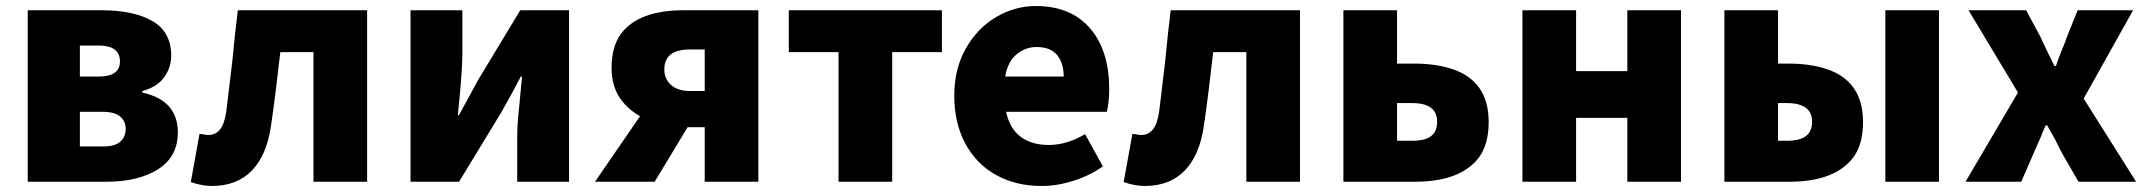

<svg xmlns="http://www.w3.org/2000/svg" viewBox="-20 -603 7123 637"><path d="M72 -569H316Q424 -569 486 -533Q548 -497 548 -418Q548 -379 524.5 -346.5Q501 -314 452 -301V-296Q570 -270 570 -164Q570 -83 504.5 -41.5Q439 0 331 0H72ZM378 -399Q378 -452 307 -452H245V-349H307Q378 -349 378 -399ZM397 -176Q397 -201 378.5 -216.5Q360 -232 321 -232H245V-117H322Q361 -117 379 -133Q397 -149 397 -176Z M613 1 642 -159 656 -157Q666 -155 671 -155Q695 -155 710 -173.5Q725 -192 731 -235Q744 -340 751 -402Q759 -488 769 -569H1198V0H1020V-430H910Q894 -287 879 -185Q865 -88 815.5 -37Q766 14 683 14Q650 14 613 1Z M1342 -569H1514V-421Q1514 -368 1499 -220H1502L1535 -280L1567 -339L1706 -569H1868V0H1696V-148Q1696 -190 1702 -244L1712 -349H1708L1676 -289L1643 -230L1503 0H1342Z M2318 -181H2260Q2195 -181 2137.5 -202Q2080 -223 2044.5 -267Q2009 -311 2009 -378Q2009 -449 2041 -492Q2100 -569 2248 -569H2496V0H2318ZM2318 -439H2270Q2184 -439 2184 -373Q2184 -341 2206.5 -321Q2229 -301 2270 -301H2318ZM2143 -275 2289 -227 2152 0H1954Z M2762 -430H2597V-569H3105V-430H2940V0H2762Z M3146 -285Q3146 -375 3184.5 -442.5Q3223 -510 3285 -546.5Q3347 -583 3416 -583Q3533 -583 3596.5 -509Q3660 -435 3660 -309Q3660 -262 3652 -232H3318Q3330 -176 3366.5 -149Q3403 -122 3460 -122Q3519 -122 3580 -158L3639 -51Q3595 -20 3541 -3Q3487 14 3436 14Q3350 14 3284.5 -22.5Q3219 -59 3182.5 -127Q3146 -195 3146 -285ZM3419 -447Q3382 -447 3352.5 -422.5Q3323 -398 3315 -349H3509Q3509 -394 3487 -420.5Q3465 -447 3419 -447Z M3708 1 3737 -159 3751 -157Q3761 -155 3766 -155Q3790 -155 3805 -173.5Q3820 -192 3826 -235Q3839 -340 3846 -402Q3854 -488 3864 -569H4293V0H4115V-430H4005Q3989 -287 3974 -185Q3960 -88 3910.5 -37Q3861 14 3778 14Q3745 14 3708 1Z M4437 -569H4615V-392H4673Q4743 -392 4798 -374Q4919 -334 4919 -198Q4919 -125 4887 -81Q4826 0 4673 0H4437ZM4748 -199Q4748 -261 4665 -261H4615V-136H4665Q4708 -136 4728 -151.5Q4748 -167 4748 -199Z M5031 -569H5209V-367H5379V-569H5557V0H5379V-212H5209V0H5031Z M5701 -569H5879V-392H5915Q5985 -392 6040 -374Q6161 -334 6161 -198Q6161 -125 6129 -81Q6068 0 5915 0H5701ZM5992 -199Q5992 -261 5908 -261H5879V-136H5908Q5951 -136 5971.5 -151.5Q5992 -167 5992 -199ZM6235 -569H6413V0H6235Z M6675 -296 6511 -569H6702L6749 -482Q6769 -438 6796 -384H6801Q6808 -406 6819 -433Q6828 -453 6838 -482L6873 -569H7057L6893 -276L7067 0H6876L6824 -90Q6812 -111 6799 -139L6772 -187H6767L6755 -160Q6754 -156 6747 -140L6725 -90L6686 0H6501Z"/></svg>

Font: Merged Yaku Han JP Black
Style: Regular
Weight: 900
Designer: Ryoko NISHIZUKA 西塚涼子 (kana, bopomofo & ideographs); Paul D. Hunt (Latin, Greek & Cyrillic); Sandoll Communications 산돌커뮤니
Foundry: Adobe
Version: Version 2.004